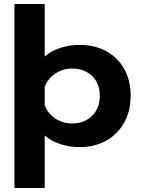

<svg xmlns="http://www.w3.org/2000/svg" viewBox="-20 -719 705 958"><path d="M52 -699H203V-437Q235 -465 281 -480Q327 -495 378 -495Q453 -495 510.5 -463.5Q568 -432 600 -374.5Q632 -317 632 -241Q632 -166 600 -108Q568 -50 510.5 -17.5Q453 15 378 15Q327 15 281 0Q235 -15 203 -43V219H52ZM478 -241Q478 -303 439.5 -340Q401 -377 340 -377Q293 -377 256 -352Q219 -327 203 -286V-195Q218 -153 255.5 -128Q293 -103 340 -103Q401 -103 439.5 -141Q478 -179 478 -241Z"/></svg>

Font: Prompt SemiBold
Style: Regular
Weight: 600
Designer: Katatrad Team
Foundry: CadsonDemak
Version: Version 1.000